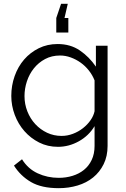

<svg xmlns="http://www.w3.org/2000/svg" viewBox="-20 -760 657 1003"><path d="M334 -740 317 -666H337V-590H274V-666L299 -740ZM283 7Q229 7 184.5 -15.5Q140 -38 107.5 -75Q75 -112 57 -160Q39 -208 39 -259Q39 -313 56.5 -362.5Q74 -412 106 -449Q138 -486 182.5 -508Q227 -530 281 -530Q348 -530 397 -496.5Q446 -463 481 -412V-521H542V2Q542 56 521.5 97.5Q501 139 466.5 167Q432 195 385.5 209Q339 223 287 223Q197 223 142 191Q87 159 53 105L95 72Q126 122 177 145.5Q228 169 287 169Q325 169 359 158.5Q393 148 418.5 127.5Q444 107 459 75.5Q474 44 474 2V-101Q444 -51 392 -22Q340 7 283 7ZM302 -50Q332 -50 361 -61Q390 -72 413.5 -90.5Q437 -109 453 -132Q469 -155 474 -179V-340Q463 -368 444 -392Q425 -416 401 -433Q377 -450 349.5 -460Q322 -470 294 -470Q250 -470 215.5 -451.5Q181 -433 157 -403Q133 -373 120.5 -335Q108 -297 108 -258Q108 -216 123 -178Q138 -140 164.5 -111.5Q191 -83 226 -66.5Q261 -50 302 -50Z"/></svg>

Font: Oxford Sans
Style: Regular
Weight: 400
Designer: Matt McInerney, Pablo Impallari, Rodrigo Fuenzalida
Foundry: Matt McInerney, Pablo Impallari, Rodrigo Fuenzalida
Version: Version 3.000g; ttfautohint (v1.5) -l 8 -r 28 -G 28 -x 14 -D